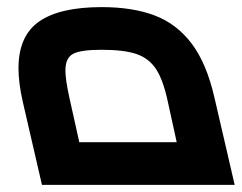

<svg xmlns="http://www.w3.org/2000/svg" viewBox="-20 -520 680 540"><path d="M640 0H98L44 -234Q32 -287 32 -328Q32 -419 90 -459.5Q148 -500 266 -500Q353 -500 415 -476.5Q477 -453 519 -397.5Q561 -342 583 -246ZM164 -322Q164 -296 175 -246L203 -120H477L452 -234Q439 -295 419 -325.5Q399 -356 364 -368Q329 -380 265 -380Q207 -380 185.5 -368.5Q164 -357 164 -322Z"/></svg>

Font: Cairo
Style: Bold Italic
Weight: 700
Italic angle: -13°
Designer: Mohamed Gaber, Accademia di Belle Arti di Urbino and others
Foundry: Kief Type Foundry, Accademia di Belle Arti di Urbino and others
Version: Version 3.011